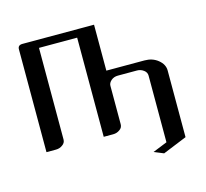

<svg xmlns="http://www.w3.org/2000/svg" viewBox="-86 -536 816 759"><g transform="rotate(-15 321.5 -156.5)"><path d="M47.9 0V-420.9Q47.9 -438 66.9 -438H359.9V-250H516.1Q548.3 -250 570.8 -231.9Q594.2 -212.9 594.2 -188V85L496.1 125L457 108.9L516.1 85V-188Q516.1 -201.2 504.4 -210Q492.2 -219.2 477.1 -219.2H398.9Q382.3 -219.2 371.1 -209.5Q359.9 -199.7 359.9 -188V-30.8Q359.9 -16.6 348.1 -8.8Q336.4 0 320.8 0H282.2V-405.8H126V-30.8Q126 -17.1 113.8 -8.8Q102.1 0 86.9 0Z"/></g></svg>

Font: Hhenum
Style: Regular
Weight: 400
Designer: T. Christopher White
Version: Version 1.0